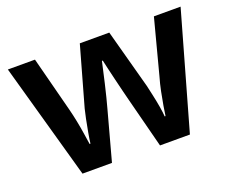

<svg xmlns="http://www.w3.org/2000/svg" viewBox="-93 -694 1017 845"><g transform="rotate(-20 415.0 -271.5)"><path d="M465 -233Q460 -252 453 -280.5Q446 -309 438.5 -340Q431 -371 425 -397Q419 -423 416 -437H412Q409 -423 403 -397Q397 -371 390 -339.5Q383 -308 375.5 -279.5Q368 -251 363 -232L300 0H162L10 -543H137L204 -284Q211 -257 217.5 -224.5Q224 -192 228.5 -161.5Q233 -131 236 -112H240Q242 -130 247.5 -161Q253 -192 259 -221.5Q265 -251 269 -266L347 -543H485L560 -266Q564 -248 570.5 -219Q577 -190 582 -160.5Q587 -131 588 -113H592Q594 -129 599 -159Q604 -189 611 -223Q618 -257 626 -284L694 -543H819L665 0H525Z"/></g></svg>

Font: Noto Sans Malayalam SemiBold
Style: Regular
Weight: 600
Designer: Jelle Bosma - Monotype Design Team
Foundry: Monotype Imaging Inc.
Version: Version 2.104; ttfautohint (v1.8.4.7-5d5b)